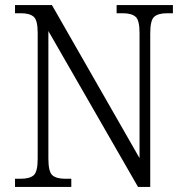

<svg xmlns="http://www.w3.org/2000/svg" viewBox="-20 -734 729 754"><path d="M39 0V-32H61Q96 -32 112 -45.5Q128 -59 128 -111V-605Q128 -655 112 -668.5Q96 -682 62 -682H39V-714H184L528 -113V-605Q528 -655 512 -668.5Q496 -682 462 -682H438V-714H659V-682H636Q602 -682 586 -668.5Q570 -655 570 -603V0H522L170 -612V-111Q170 -59 186 -45.5Q202 -32 236 -32H260V0Z"/></svg>

Font: Noto Serif Armenian SemiCondensed Light
Style: Regular
Weight: 300
Width: 4
Designer: Monotype Design Team
Foundry: Monotype Imaging Inc.
Version: Version 2.008; ttfautohint (v1.8.4.7-5d5b)